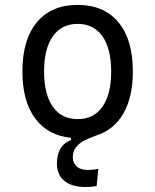

<svg xmlns="http://www.w3.org/2000/svg" viewBox="-20 -547 626 774"><path d="M325.2 207Q270 207 239.7 182.4Q209.5 157.7 209.5 112.8Q209.5 39.1 266.1 17.6V8.3Q172.9 -0.5 121.6 -69.8Q70.3 -139.2 70.3 -258.8Q70.3 -387.2 128.7 -457.3Q187 -527.3 293 -527.3Q398.9 -527.3 457.3 -457.3Q515.6 -387.2 515.6 -258.8Q515.6 -155.3 477.1 -89.1Q438.5 -22.9 367.2 -0.5Q342.8 8.3 321.5 18.8Q300.3 29.3 286.9 45.7Q273.4 62 273.4 88.4Q273.4 106.9 287.8 122.6Q302.2 138.2 337.9 138.2Q354 138.2 376.5 133.8L369.6 202.6Q357.4 205.1 346.2 206.1Q335 207 325.2 207ZM293 -66.9Q357.9 -66.9 393.1 -116.9Q428.2 -167 428.2 -258.8Q428.2 -350.6 393.1 -400.6Q357.9 -450.7 293 -450.7Q228 -450.7 192.9 -400.6Q157.7 -350.6 157.7 -258.8Q157.7 -167 192.9 -116.9Q228 -66.9 293 -66.9Z"/></svg>

Font: CaskaydiaMono NF SemiLight
Style: Regular
Weight: 350
Designer: Aaron Bell
Foundry: Saja Typeworks
Version: Version 2111.001; ttfautohint (v1.8.4);Nerd Fonts 3.1.1